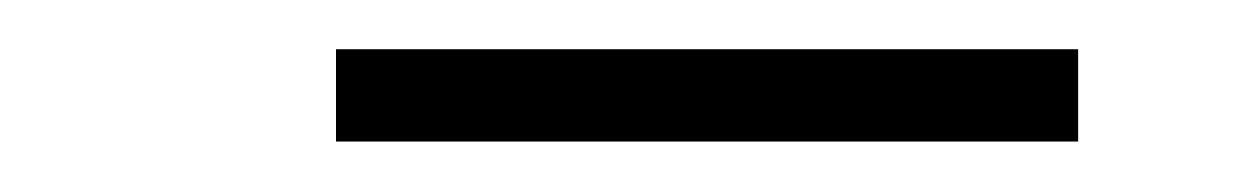

<svg xmlns="http://www.w3.org/2000/svg" viewBox="-20 -734 505 78"><path d="M116.5 -676.5V-714H418V-676.5Z"/></svg>

Font: Imbue 10pt
Style: Bold
Weight: 700
Designer: Tyler Finck
Foundry: Etcetera Type Company
Version: Version 1.102; ttfautohint (v1.8.3)